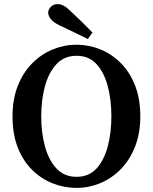

<svg xmlns="http://www.w3.org/2000/svg" viewBox="-20 -899 745 936"><path d="M353 17Q293 17 237 -5Q181 -27 136.5 -71Q92 -115 66.5 -180Q41 -245 41 -332Q41 -416 67 -481Q93 -546 137 -590.5Q181 -635 237 -658Q293 -681 353 -681Q412 -681 467.5 -659Q523 -637 567.5 -593Q612 -549 638 -483.5Q664 -418 664 -332Q664 -248 638 -183Q612 -118 568 -73.5Q524 -29 468.5 -6Q413 17 353 17ZM353 -37Q414 -37 451 -78Q488 -119 505.5 -186Q523 -253 523 -332Q523 -411 505.5 -478Q488 -545 451 -586Q414 -627 353 -627Q293 -627 255 -586Q217 -545 199 -478Q181 -411 181 -332Q181 -253 199 -186Q217 -119 255 -78Q293 -37 353 -37ZM431 -740 408 -709Q374 -726 339 -742.5Q304 -759 269 -776Q237 -792 226 -808Q215 -824 215 -837Q215 -854 228.5 -866.5Q242 -879 261 -879Q276 -879 291.5 -870.5Q307 -862 329 -840Q355 -816 380.5 -791Q406 -766 431 -740Z"/></svg>

Font: Source Serif 4 Semibold
Style: Regular
Weight: 600
Designer: Frank Grießhammer
Foundry: Adobe
Version: Version 4.005;hotconv 1.1.0;makeotfexe 2.6.0